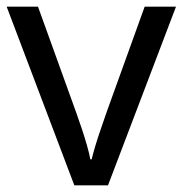

<svg xmlns="http://www.w3.org/2000/svg" viewBox="-20 -556 548 576"><path d="M203 0 0 -536H94L208 -220Q216 -198 225 -171Q234 -144 241 -119.5Q248 -95 251 -78H255Q259 -95 266.5 -120Q274 -145 283.5 -172Q293 -199 300 -220L414 -536H508L304 0Z"/></svg>

Font: Noto Sans Samaritan
Style: Regular
Weight: 400
Designer: Monotype Design Team
Foundry: Monotype Imaging Inc.
Version: Version 2.001; ttfautohint (v1.8.4.7-5d5b)